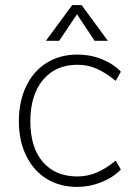

<svg xmlns="http://www.w3.org/2000/svg" viewBox="-20 -726 527 753"><path d="M54 -251Q54 -328 82.5 -387.5Q111 -447 163 -479.5Q215 -512 284 -512Q334 -512 379 -494Q424 -476 454 -445L434 -409Q393 -442 358 -457Q323 -472 284 -472Q198 -472 148.5 -412.5Q99 -353 99 -250Q99 -148 148 -91Q197 -34 283 -34Q322 -34 357.5 -48.5Q393 -63 434 -96L454 -61Q422 -29 376.5 -11Q331 7 283 7Q214 7 162.5 -25Q111 -57 82.5 -115.5Q54 -174 54 -251ZM212 -566H160L263 -706H300L403 -566H351L282 -670Z"/></svg>

Font: MuliDisplayVN ExtraLight
Style: Regular
Weight: 200
Designer: Vernon Adams
Foundry: Vernon Adams
Version: Version 2.100